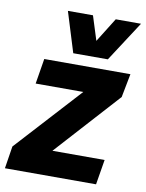

<svg xmlns="http://www.w3.org/2000/svg" viewBox="-96 -851 693 913"><g transform="rotate(10 251.0 -394.5)"><path d="M-8 0 9 -108 296 -422H66L86 -544H502L480 -430L200 -121H452L432 0ZM510 -789 384 -595H217L157 -789H278L315 -672L388 -789Z"/></g></svg>

Font: Georama
Style: Bold Italic
Weight: 700
Italic angle: -9°
Designer: Jean-Baptiste Levee
Foundry: Production Type
Version: Version 1.000